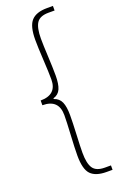

<svg xmlns="http://www.w3.org/2000/svg" viewBox="-179 -828 656 1043"><g transform="rotate(-20 149.5 -306.5)"><path d="M244.1 167Q181.6 167 153.3 137.7Q125 108.4 125 29.3Q125 -12.7 129.4 -88.4Q133.8 -164.1 133.8 -202.1Q133.8 -293 40 -293V-320.3Q133.8 -320.3 133.8 -408.2Q133.8 -447.3 129.4 -522.9Q125 -598.6 125 -639.6Q125 -718.8 153.3 -749.5Q181.6 -780.3 244.1 -780.3H278.3V-753.9H243.2Q193.4 -753.9 174.8 -726.1Q156.2 -698.2 156.2 -635.7Q156.2 -599.6 159.7 -531.2Q163.1 -462.9 163.1 -420.9Q163.1 -371.1 151.4 -343.8Q139.6 -316.4 109.4 -307.6V-303.7Q139.6 -293.9 151.4 -266.6Q163.1 -239.3 163.1 -191.4Q163.1 -149.4 159.7 -80.1Q156.2 -10.7 156.2 24.4Q156.2 85.9 174.8 113.8Q193.4 141.6 243.2 141.6H278.3V167Z"/></g></svg>

Font: Bpmf Zihi Sans ExtraLight
Style: ExtraLight
Weight: 250
Foundry: But Ko
Version: Version 1.320